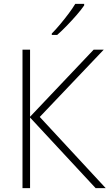

<svg xmlns="http://www.w3.org/2000/svg" viewBox="-20 -970 569 990"><path d="M525 0H473L135 -364V0H96V-714H135V-368L463 -714H515L185 -367ZM414 -950V-942Q399 -920 375.5 -893Q352 -866 325.5 -838.5Q299 -811 275 -790H247V-797Q267 -817 290 -844.5Q313 -872 334 -900Q355 -928 368 -950Z"/></svg>

Font: Noto Sans Disp ExtLt
Style: Regular
Weight: 200
Designer: Monotype Design Team
Foundry: Monotype Imaging Inc.
Version: Version 2.000;GOOG;noto-source:20170915:90ef993387c0